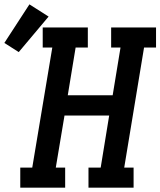

<svg xmlns="http://www.w3.org/2000/svg" viewBox="-100 -861 736 881"><path d="M-7 0V-92H48L140 -643H96V-735H303V-643H247L211 -424H417L453 -643H410V-735H616V-643H561L470 -92H513V0H306V-92H362L401 -331H196L156 -92H199V0ZM-14 -622 -80 -664 35 -841 123 -785Z"/></svg>

Font: Iosevka Slab SmBdExObl
Style: Regular
Weight: 600
Width: 7
Italic angle: -9°
Monospace: yes
Designer: Belleve Invis
Foundry: Belleve Invis
Version: Version 11.1.0; ttfautohint (v1.8.3)